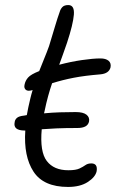

<svg xmlns="http://www.w3.org/2000/svg" viewBox="-20 -726 483 759"><path d="M78 -210Q31 -210 38 -243Q39 -253 47 -260Q55 -267 75 -269Q81 -270 86 -271Q89 -286 92 -302Q96 -320 100 -337Q104 -354 109 -370Q90 -364 82 -371Q74 -378 77 -391Q80 -407 91 -419.5Q102 -432 135 -445Q145 -471 155 -495Q165 -519 174 -544Q189 -593 198 -623.5Q207 -654 216 -679Q219 -690 226.5 -698Q234 -706 250 -706Q275 -706 272 -668Q269 -630 245 -557Q236 -531 228.5 -510Q221 -489 214 -470Q259 -482 303.5 -488.5Q348 -495 377 -495Q398 -495 409 -486Q420 -477 417 -460Q411 -435 376 -432Q315 -427 271 -418.5Q227 -410 186 -397Q178 -374 170.5 -347Q163 -320 156 -286Q155 -282 154 -278Q186 -281 216.5 -282Q247 -283 279 -283Q309 -283 322 -272.5Q335 -262 332 -246Q327 -220 286 -220Q237 -220 203 -218.5Q169 -217 145 -215Q137 -126 165 -89.5Q193 -53 250 -53Q280 -53 294.5 -60Q309 -67 318 -73.5Q327 -80 341 -80Q367 -80 362 -49Q357 -26 327 -6.5Q297 13 249 13Q152 13 112.5 -47.5Q73 -108 80 -210Z"/></svg>

Font: Shantell Sans Normal
Style: Italic
Weight: 300
Italic angle: -11.31°
Designer: Stephen Nixon, Anya Danilova, Shantell Martin
Foundry: Arrow Type
Version: Version 1.008;[a672d596b]